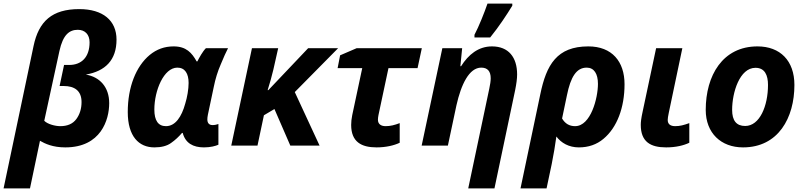

<svg xmlns="http://www.w3.org/2000/svg" viewBox="-52 -816 4516 1076"><path d="M116 240 172 -27C200 -11 243 10 314 10C514 10 560 -145 560 -238C560 -327 508 -385 429 -398C538 -417 601 -479 601 -594C601 -701 525 -765 392 -765C240 -765 165 -697 136 -558L-32 240ZM286 -109C257 -109 215 -120 196 -139L281 -530C301 -622 337 -649 384 -649C424 -649 450 -623 450 -579C450 -496 405 -452 336 -452H307L282 -334H305C365 -334 405 -308 405 -244C405 -207 395 -175 376 -149C356 -122 326 -109 286 -109Z M813 10C852 10 884 2 907 -15C930 -31 950 -50 968 -71H972C987 -14 1030 10 1091 10C1128 10 1157 2 1172 -5V-121C1164 -118 1151 -115 1140 -115C1120 -115 1110 -126 1110 -147C1110 -154 1111 -163 1113 -173L1146 -329C1155 -374 1168 -416 1185 -455C1201 -494 1215 -525 1226 -546H1102C1083 -527 1065 -493 1054 -472H1050C1023 -520 992 -556 921 -556C870 -556 826 -540 787 -508C710 -444 664 -328 664 -188C664 -52 726 10 813 10ZM878 -109C835 -109 813 -140 813 -202C813 -309 866 -437 942 -437C985 -437 1005 -403 1005 -351C1005 -316 997 -270 986 -235C966 -162 931 -109 878 -109Z M1244 0H1391L1427 -170L1486 -205L1575 0H1739L1600 -300L1843 -546H1675L1452 -311H1448C1459 -346 1472 -391 1480 -426L1507 -546H1360Z M1978 -434 1922 -171C1918 -151 1916 -133 1916 -116C1916 -21 1973 10 2058 10C2111 10 2157 -1 2188 -16V-126C2159 -115 2136 -109 2109 -109C2084 -109 2066 -120 2066 -145C2066 -152 2067 -161 2069 -171L2125 -434H2288L2312 -546H1947L1854 -506L1840 -434Z M2719 240 2835 -311C2842 -346 2846 -375 2846 -399C2846 -495 2798 -556 2705 -556C2629 -556 2573 -510 2532 -445H2528L2538 -546H2427L2311 0H2458L2506 -226C2532 -342 2577 -437 2645 -437C2680 -437 2698 -417 2698 -377C2698 -362 2695 -342 2690 -319L2572 240ZM2695 -606C2746 -669 2787 -732 2819 -784V-796H2680C2663 -746 2631 -666 2607 -621V-606Z M3011 240 3040 103C3051 48 3059 0 3066 -51C3093 -15 3136 10 3192 10C3246 10 3292 -6 3330 -38C3406 -101 3448 -213 3448 -344C3448 -471 3378 -556 3245 -556C3069 -556 3010 -453 2976 -288L2865 240ZM3171 -109C3139 -109 3115 -123 3098 -152L3125 -281C3146 -386 3179 -437 3236 -437C3277 -437 3299 -403 3299 -346C3299 -267 3259 -109 3171 -109Z M3681 10C3736 10 3780 -1 3811 -16V-126C3780 -115 3759 -109 3732 -109C3704 -109 3690 -121 3690 -144C3690 -152 3692 -165 3696 -184L3772 -546H3625L3550 -193C3541 -152 3539 -132 3539 -116C3539 -21 3594 10 3681 10Z M4112 10C4310 10 4400 -156 4400 -340C4400 -476 4320 -556 4193 -556C3998 -556 3903 -393 3903 -200C3903 -70 3989 10 4112 10ZM4124 -110C4075 -110 4051 -140 4051 -200C4051 -298 4093 -436 4182 -436C4234 -436 4252 -395 4252 -340C4252 -223 4206 -110 4124 -110Z"/></svg>

Font: BC Sans
Style: Bold Italic
Weight: 700
Italic angle: -12°
Designer: Monotype Design Team
Province of B.C.
Foundry: Monotype Imaging Inc.
Version: Version 2.000;GOOG;noto-source:20170915:90ef993387c0